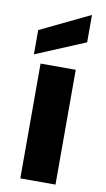

<svg xmlns="http://www.w3.org/2000/svg" viewBox="-93 -875 507 919"><g transform="rotate(10 160.5 -415.0)"><path d="M246 -558V0H75V-558ZM277 -697 36 -596V-714L277 -830Z"/></g></svg>

Font: Poppins A&M
Style: Bold-A&M
Weight: 700
Designer: Ninad Kale (Devanagari), Jonny Pinhorn (Latin)
Foundry: Indian Type Foundry
Version: 4.004